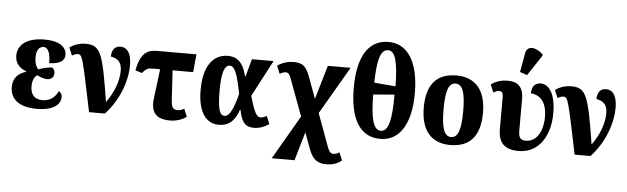

<svg xmlns="http://www.w3.org/2000/svg" viewBox="-59 -1054 5019 1537"><g transform="rotate(5 2450.5 -285.5)"><path d="M252 10C399 10 443 -51 443 -101C443 -124 431 -139 416 -147C399 -105 358 -63 294 -63C228 -63 195 -99 195 -168C195 -220 215 -245 232 -259C258 -246 287 -234 315 -234C349 -234 369 -257 369 -286C369 -307 360 -321 348 -330C314 -330 269 -318 237 -306C221 -320 207 -356 207 -401C207 -456 228 -488 265 -488C303 -488 320 -438 320 -363C417 -365 444 -401 444 -440C444 -491 405 -548 265 -548C132 -548 52 -492 52 -400C52 -340 89 -300 142 -283V-278C83 -261 38 -221 38 -147C38 -51 109 10 252 10Z M672 0H799C909 -117 966 -274 966 -403C966 -493 935 -544 877 -544C842 -544 808 -524 807 -459C859 -449 896 -426 896 -350C896 -273 860 -173 800 -93C738 -483 719 -543 596 -543C549 -543 500 -525 470 -502L496 -439C512 -449 530 -455 542 -455C580 -455 582 -432 672 0Z M1324 10C1384 10 1430 -13 1455 -31L1429 -94C1409 -82 1395 -78 1375 -78C1334 -78 1326 -105 1323 -157L1309 -392H1474L1488 -536H1171C1103 -536 1040 -515 1013 -366L1066 -349C1095 -384 1112 -392 1143 -392H1209L1180 -161C1164 -40 1211 10 1324 10Z M1714 10C1806 10 1848 -48 1874 -124H1878C1900 -13 1937 10 1999 10C2040 10 2085 -7 2118 -31L2092 -94C2074 -84 2058 -78 2045 -78C2012 -78 1993 -106 1954 -244L2108 -536H1934L1895 -394H1891C1862 -514 1807 -546 1741 -546C1626 -546 1546 -452 1546 -257C1546 -65 1621 10 1714 10ZM1756 -65C1718 -65 1698 -104 1698 -264C1698 -415 1722 -469 1763 -469C1804 -469 1827 -402 1856 -249C1828 -143 1798 -65 1756 -65Z M2161 240H2344L2411 10L2460 142C2491 227 2535 250 2602 250C2656 250 2690 234 2723 209L2697 146C2684 154 2668 162 2650 162C2629 162 2616 151 2601 111L2504 -153L2727 -536H2544L2464 -264L2401 -435C2371 -517 2341 -543 2270 -543C2230 -543 2182 -532 2139 -502L2165 -439C2177 -446 2197 -455 2213 -455C2232 -455 2243 -445 2255 -412L2366 -113Z M3012 10C3171 10 3257 -137 3257 -378C3257 -620 3171 -769 3013 -769C2844 -769 2766 -620 2766 -379C2766 -137 2844 10 3012 10ZM3098 -420 2926 -434C2929 -611 2952 -703 3013 -703C3074 -703 3095 -611 3098 -420ZM3012 -55C2949 -55 2927 -153 2926 -339L3096 -353C3096 -154 3074 -55 3012 -55Z M3574 10C3732 10 3814 -82 3814 -270C3814 -458 3724 -549 3577 -549C3420 -549 3338 -458 3338 -270C3338 -82 3427 10 3574 10ZM3576 -54C3518 -54 3497 -129 3497 -270C3497 -412 3517 -484 3575 -484C3634 -484 3655 -412 3655 -270C3655 -129 3635 -54 3576 -54Z M4139 -601 4248 -765V-777C4197 -828 4120 -844 4108 -773L4081 -621ZM4124 10C4294 10 4375 -144 4375 -313C4375 -473 4320 -544 4255 -544C4210 -544 4183 -515 4182 -459C4245 -454 4311 -413 4311 -280C4311 -161 4259 -77 4175 -77C4125 -77 4116 -105 4116 -157V-407C4116 -513 4061 -543 3988 -543C3940 -543 3897 -530 3856 -502L3882 -439C3904 -451 3917 -455 3930 -455C3952 -455 3960 -439 3960 -411V-152C3960 -40 4013 10 4124 10Z M4574 0H4701C4811 -117 4868 -274 4868 -403C4868 -493 4837 -544 4779 -544C4744 -544 4710 -524 4709 -459C4761 -449 4798 -426 4798 -350C4798 -273 4762 -173 4702 -93C4640 -483 4621 -543 4498 -543C4451 -543 4402 -525 4372 -502L4398 -439C4414 -449 4432 -455 4444 -455C4482 -455 4484 -432 4574 0Z"/></g></svg>

Font: Noto Serif Condensed ExtraBold
Style: Regular
Weight: 800
Width: 3
Designer: Monotype Design Team
Foundry: Monotype Imaging Inc.
Version: Version 2.013